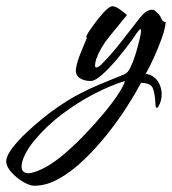

<svg xmlns="http://www.w3.org/2000/svg" viewBox="-219 -269 550 614"><path d="M-109 325Q-124 325 -145 312.5Q-166 300 -182.5 282Q-199 264 -199 247Q-199 230 -180.5 205.5Q-162 181 -135.5 156Q-109 131 -83 110Q-57 89 -42 79Q-1 50 33.5 32Q68 14 103 -0.5Q138 -15 180 -32Q190 -36 199 -55Q208 -74 215.5 -99Q223 -124 228 -146Q230 -155 231 -161Q232 -167 232 -170Q232 -179 227 -174Q222 -169 215 -158.5Q208 -148 203 -141Q182 -112 156.5 -81.5Q131 -51 108 -30.5Q85 -10 71 -10Q48 -10 34.5 -20.5Q21 -31 24 -50Q28 -73 38.5 -98.5Q49 -124 59 -148Q57 -148 57 -151Q57 -154 60 -159Q63 -164 64 -166Q89 -203 109.5 -226Q130 -249 140 -249Q150 -249 163.5 -239.5Q177 -230 187 -221Q161 -189 131.5 -153Q102 -117 89 -81Q85 -69 85 -60Q85 -53 89 -53Q97 -53 111 -69Q137 -95 167.5 -134Q198 -173 223 -205Q238 -225 248.5 -231.5Q259 -238 266 -238Q273 -238 277 -234.5Q281 -231 285 -227Q293 -220 297 -209.5Q301 -199 311 -198Q309 -176 297.5 -144.5Q286 -113 272 -82.5Q258 -52 247 -33Q272 -29 285 -10Q298 9 298 32Q298 48 292 63Q286 76 283 76Q278 76 278 63Q277 34 270.5 15Q264 -4 232 -4Q214 30 186.5 73Q159 116 124 160Q89 204 50 241.5Q11 279 -29.5 302Q-70 325 -109 325ZM-128 285Q-119 285 -105 280Q-91 275 -72 265Q-43 249 -9.5 220Q24 191 57.5 155.5Q91 120 118.5 86.5Q146 53 162.5 26.5Q179 0 180 -10Q135 4 82.5 31Q30 58 -21 96.5Q-72 135 -113 185Q-129 205 -139.5 226.5Q-150 248 -150 263Q-150 285 -128 285Z"/></svg>

Font: The Nautigal
Style: Bold
Weight: 700
Designer: Robert E. Leuschke
Foundry: Robert E. Leuschke
Version: Version 1.100; ttfautohint (v1.8.3)